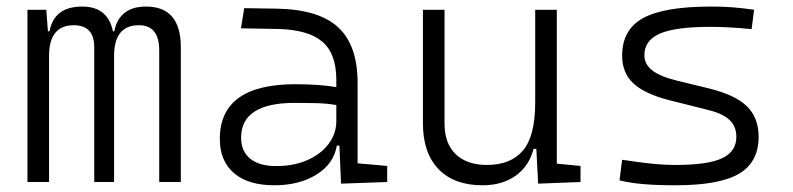

<svg xmlns="http://www.w3.org/2000/svg" viewBox="-20 -547 2384 577"><path d="M458.5 0V-395.5Q458.5 -471.2 397.5 -471.2Q322.8 -471.2 322.8 -378.9V0H263.2V-405.3Q263.2 -471.2 201.7 -471.2Q127.4 -471.2 127.4 -378.9V0H62.5V-517.6H119.1L124 -453.1H128.9Q142.6 -527.3 227.1 -527.3Q304.2 -527.3 319.3 -453.1H323.7Q329.6 -487.8 353.5 -507.6Q377.4 -527.3 418.9 -527.3Q523.4 -527.3 523.4 -405.3V0Z M1004.9 4.9 1000 -109.4H992.2Q983.4 -55.2 931.6 -22.7Q879.9 9.8 804.2 9.8Q726.1 9.8 683.3 -26.6Q640.6 -63 640.6 -129.4Q640.6 -293.9 867.7 -293.9Q902.3 -293.9 933.8 -291.7Q965.3 -289.6 990.7 -285.2V-307.1Q990.7 -386.2 948.2 -422.1Q905.8 -458 814 -460L704.1 -461.9L713.9 -522.5L810.5 -521Q937.5 -519 996.1 -465.1Q1054.7 -411.1 1054.7 -297.4V-56.2L1143.6 -48.3V0ZM990.7 -231.4Q961.9 -236.3 929 -237.1Q896 -237.8 865.7 -237.8Q704.6 -237.8 704.6 -133.3Q704.6 -92.3 731.9 -70.1Q759.3 -47.9 809.6 -47.9Q863.8 -47.9 904.5 -66.2Q945.3 -84.5 968 -115.2Q990.7 -146 990.7 -182.6Z M1430.2 9.8Q1344.7 9.8 1297.9 -38.8Q1251 -87.4 1251 -175.8V-517.6H1315.9V-175.8Q1315.9 -115.7 1349.6 -83.5Q1383.3 -51.3 1443.4 -51.3Q1514.6 -51.3 1551.5 -94.5Q1588.4 -137.7 1588.4 -239.3V-517.6H1653.3V-55.2L1724.6 -48.3V0L1597.2 4.9L1591.8 -99.6H1583.5Q1569.8 -47.4 1529.5 -18.8Q1489.3 9.8 1430.2 9.8Z M2010.7 9.8Q1954.1 9.8 1913.8 6.3Q1873.5 2.9 1841.8 -4.9L1849.6 -66.9Q1899.9 -59.1 1938 -55.2Q1976.1 -51.3 2010.7 -51.3Q2106.4 -51.3 2149.7 -71.3Q2192.9 -91.3 2192.9 -135.7Q2192.9 -166.5 2172.9 -186Q2152.8 -205.6 2108.9 -216.3L1992.7 -245.6Q1917.5 -264.6 1883.5 -296.4Q1849.6 -328.1 1849.6 -379.4Q1849.6 -458 1912.8 -492.7Q1976.1 -527.3 2117.2 -527.3Q2151.4 -527.3 2180.9 -525.1Q2210.4 -522.9 2246.1 -517.6L2238.8 -459.5Q2199.2 -463.4 2169.7 -464.8Q2140.1 -466.3 2114.3 -466.3Q2009.8 -466.3 1963.1 -446Q1916.5 -425.8 1916.5 -380.9Q1916.5 -354 1940.2 -335.4Q1963.9 -316.9 2016.1 -304.2L2108.9 -281.7Q2189 -262.2 2224.4 -227.8Q2259.8 -193.4 2259.8 -136.2Q2259.8 -59.6 2200.9 -24.9Q2142.1 9.8 2010.7 9.8Z"/></svg>

Font: CaskaydiaMono NF Light
Style: Regular
Weight: 300
Designer: Aaron Bell
Foundry: Saja Typeworks
Version: Version 2111.001; ttfautohint (v1.8.4);Nerd Fonts 3.1.1